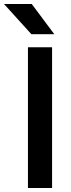

<svg xmlns="http://www.w3.org/2000/svg" viewBox="-64 -935 354 955"><path d="M75 -700H195V0H75ZM-44 -915H94L206 -765H92Z"/></svg>

Font: PT Root UI Bold
Style: Regular
Weight: 700
Designer: Vitaly Kuzmin
Foundry: ParaType Ltd.
Version: Version 2.000G